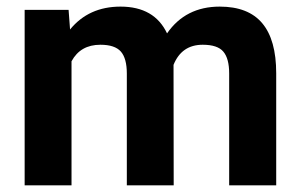

<svg xmlns="http://www.w3.org/2000/svg" viewBox="-20 -558 906 578"><path d="M186.5 -528.3 190.9 -469.2Q247.1 -538.1 342.8 -538.1Q444.8 -538.1 482.9 -457.5Q538.6 -538.1 641.6 -538.1Q727.5 -538.1 769.5 -488Q811.5 -438 811.5 -337.4V0H669.9V-336.9Q669.9 -381.8 652.3 -402.6Q634.8 -423.3 590.3 -423.3Q526.9 -423.3 502.4 -362.8L502.9 0H361.8V-336.4Q361.8 -382.3 343.8 -402.8Q325.7 -423.3 282.2 -423.3Q222.2 -423.3 195.3 -373.5V0H54.2V-528.3Z"/></svg>

Font: Vazir FD-UI
Style: Bold-FD-UI
Weight: 700
Designer: Saber Rastikerdar
Foundry: Saber Rastikerdar
Version: Version 30.0.0